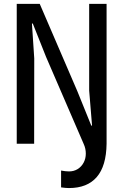

<svg xmlns="http://www.w3.org/2000/svg" viewBox="-20 -747 640 998"><path d="M297.5 227V139.5Q320 144 339 144Q364 144 383.8 131.8Q403.5 119.5 414.8 98.2Q426 77 426 51.5Q426 25.5 415.5 2.5L219.5 -451L150.5 -624.5H146L158 -443.5L157.5 0H67V-727H186.5L382 -273L454.5 -94H458.5L443.5 -276V-727H534V0Q532.5 116 483 173.2Q433.5 230.5 338.5 230.5Q322 230.5 297.5 227Z"/></svg>

Font: SplineSansMono30
Style: Regular
Weight: 400
Designer: Eben Sorkin, Mirko Velimirovic
Foundry: Sorkin Type
Version: Version 1.000